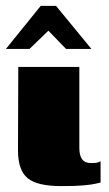

<svg xmlns="http://www.w3.org/2000/svg" viewBox="-33 -626 369 651"><path d="M175 5Q93 5 60.5 -22Q28 -49 28 -116L29 -399H236V-124Q236 -99 245.5 -86Q255 -73 276 -73Q293 -73 299.5 -75.5Q306 -78 308 -79V-7Q303 -6 290.5 -3Q278 0 251 2.5Q224 5 175 5ZM-13 -460 105 -606H157L277 -460H191L131 -522L67 -460Z"/></svg>

Font: Genos Thin Black
Style: Regular
Weight: 900
Version: Version 1.010